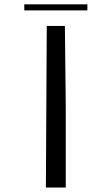

<svg xmlns="http://www.w3.org/2000/svg" viewBox="-20 -840 505 868"><path d="M191.4 -718.8V-722.7H273.4V-718.8L277.3 -359.4V7.8H187.5V3.9ZM375 -820.3V-793H89.8V-820.3Z"/></svg>

Font: 和音 by 宁静之雨，公众号njzyshare
Style: Regular
Weight: 400
Designer: Steve Matteson
Foundry: Ascender Corporation
Version: Version 6.00;June 8, 2018;FontCreator 11.0.0.2388 32-bit